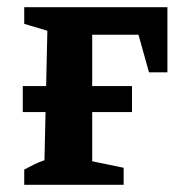

<svg xmlns="http://www.w3.org/2000/svg" viewBox="-20 -511 499 531"><path d="M47 0V-42Q60 -49 73 -55.5Q86 -62 103 -68L111 -426L47 -445V-491H443V-311H392L363 -415H235V-65L322 -47V0ZM43 -201V-273H345V-201Z"/></svg>

Font: Piazzolla 24pt
Style: Bold
Weight: 700
Designer: Juan Pablo del Peral
Foundry: Huerta Tipografica
Version: Version 2.005